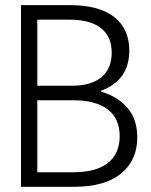

<svg xmlns="http://www.w3.org/2000/svg" viewBox="-20 -721 581 741"><path d="M263.2 -334H124V-56.2H263.2Q350.6 -56.2 396.2 -92Q441.9 -127.9 441.9 -195.8Q441.9 -263.2 396 -298.6Q350.1 -334 263.2 -334ZM124 -645V-390.1H256.8Q332 -390.1 371.6 -423.1Q411.1 -456.1 411.1 -518.1Q411.1 -579.6 369.9 -612.3Q328.6 -645 250 -645ZM265.1 0H61V-701.2H248Q362.8 -701.2 420.9 -655.3Q479 -609.4 479 -525.9Q479 -411.1 370.1 -371.1V-367.2Q435.1 -348.1 472.4 -304.2Q509.8 -260.3 509.8 -190.9Q509.8 -102.1 447 -51Q384.3 0 265.1 0Z"/></svg>

Font: LT Hoop Light
Style: Regular
Weight: 300
Designer: Daniel Lyons
Foundry: LyonsType
Version: Version 1.000